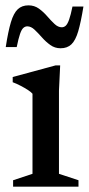

<svg xmlns="http://www.w3.org/2000/svg" viewBox="-20 -698 332 718"><path d="M205 -453.5 200.5 -359V-48L273.5 -24V0H29V-24L101.5 -48V-347.5Q96 -354 84 -361.8Q72 -369.5 57.2 -377.2Q42.5 -385 27.5 -390.5V-410L188 -453.5ZM292 -673.5Q282.5 -615 272.5 -581Q262.5 -547 247 -532.2Q231.5 -517.5 206.5 -517.5Q185 -517.5 168 -529.8Q151 -542 136.8 -558.2Q122.5 -574.5 109.2 -587Q96 -599.5 82 -599.5Q74 -599.5 67.2 -593.5Q60.5 -587.5 54.8 -570.8Q49 -554 42.5 -522H1.5Q10.5 -581 20.8 -615Q31 -649 46.5 -663.5Q62 -678 86.5 -678Q108.5 -678 125.5 -665.8Q142.5 -653.5 156.5 -637.2Q170.5 -621 183.8 -608.5Q197 -596 211 -596Q219.5 -596 226 -602Q232.5 -608 238.5 -624.8Q244.5 -641.5 251 -673.5Z"/></svg>

Font: Newsreader 16pt Medium
Style: Regular
Weight: 500
Designer: Hugues Gentile
Foundry: Production Type
Version: Version 1.003